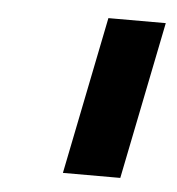

<svg xmlns="http://www.w3.org/2000/svg" viewBox="-35 -773 350 380"><g transform="rotate(5 140.0 -583.5)"><path d="M217 -427 280 -740H166L103 -427Z"/></g></svg>

Font: Braiins Sans SemiBold
Style: Italic
Weight: 600
Italic angle: -11.31°
Designer: Mike Abbink, Paul van der Laan, Pieter van Rosmalen, Jiri Chlebus, Lubos Buracinsky
Foundry: Bold Monday, Sudetype
Version: Version 1.000;hotconv 1.0.109;makeotfexe 2.5.65596